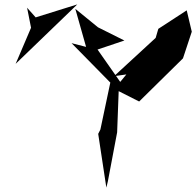

<svg xmlns="http://www.w3.org/2000/svg" viewBox="-20 -764 891 872"><path d="M526 -392 423 -539 545 -580 425 -640 322 -724 371 -551 305 -568 481 -389 436 -176 426 -156 463 88 470 59 512 -163 519 -350 612 -303 811 -499 851 -620 828 -717 699 -633 687 -592 498 -418 554 -426ZM103 -729 121 -638 51 -474 331 -744 142 -685Z"/></svg>

Font: Asimov Silicon
Style: Regular
Weight: 400
Designer: Google
Version: Version 2.000980; 2014